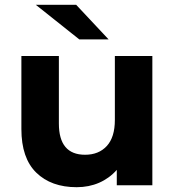

<svg xmlns="http://www.w3.org/2000/svg" viewBox="-20 -771 727 799"><path d="M614 -538V0H466V-64Q435 -29 392.5 -10.5Q350 8 299 8Q193 8 131 -52.5Q69 -113 69 -234V-538H225V-257Q225 -127 334 -127Q391 -127 424.5 -163.5Q458 -200 458 -272V-538ZM129 -751H297L432 -607H310Z"/></svg>

Font: CMG Sans
Style: Bold
Weight: 700
Designer: Julieta Ulanovsky
Foundry: Julieta Ulanovsky
Version: Version 7.200